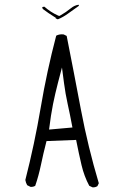

<svg xmlns="http://www.w3.org/2000/svg" viewBox="-20 -811 540 814"><path d="M314.9 -786.6Q314.5 -789.1 313 -791Q294.9 -788.1 280.3 -775.9Q259.3 -758.8 236.8 -746.1L231 -743.2L225.1 -745.6Q194.8 -759.3 168 -782.7L159.2 -781.2Q159.2 -776.9 161.6 -772.9Q186 -754.4 210 -739.7L216.3 -735.8V-732.9L225.1 -729Q248 -738.3 269.8 -754.4Q291.5 -770.5 314.9 -786.6ZM287.1 -270.5 188 -261.7Q195.8 -325.2 204.8 -369.6Q213.9 -414.1 225.6 -459.5L242.7 -524.9L251.5 -458Q257.3 -413.6 266.8 -370.6Q276.4 -327.6 287.1 -270.5ZM374 -16.6Q385.3 -16.6 393.1 -22L398.9 -34.2Q353 -188 323.2 -345.5Q293.5 -502.9 262.7 -658.7L250 -665Q246.1 -665.5 242.2 -665.5Q229 -665.5 218.3 -659.7Q178.7 -509.3 152.6 -355Q126.5 -200.7 87.4 -47.9Q89.4 -36.1 95.2 -25.9L108.9 -19Q110.4 -18.6 111.3 -18.6Q122.1 -18.6 129.4 -23.4Q144 -65.9 153.6 -112.1Q163.1 -158.2 177.2 -212.9L302.7 -217.8Q314.5 -158.2 325.7 -110.8Q336.9 -63.5 358.4 -23.4L371.6 -17.1Q373 -16.6 374 -16.6Z"/></svg>

Font: NaikaiFont
Style: ExtraLight
Weight: 200
Version: Version 1.89